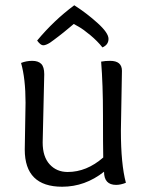

<svg xmlns="http://www.w3.org/2000/svg" viewBox="-20 -699 558 729"><path d="M262 -679Q309 -649 350.5 -611.5Q392 -574 392 -551.5Q392 -529 369 -519Q350 -543 323 -565.5Q296 -588 278 -598L260 -608Q254 -603 241.5 -592.5Q229 -582 221.5 -576Q214 -570 203 -561.5Q192 -553 184.5 -547.5Q177 -542 170 -537Q154 -527 144 -527Q134 -527 121 -545Q185 -622 262 -679ZM443 -430 439 -203Q439 -76 458 -5Q438 3 421 3Q375 3 375 -47Q303 10 216 10Q74 10 74 -131L77 -309Q77 -400 60 -460Q80 -468 102.5 -468Q125 -468 136.5 -456.5Q148 -445 148 -417L142 -158Q142 -104 168.5 -75Q195 -46 237 -46Q309 -46 372 -101Q371 -144 371 -261Q371 -378 364 -465Q380 -468 398 -468Q443 -468 443 -430Z"/></svg>

Font: Overlock
Style: Regular
Weight: 400
Designer: Dario Muhafara
Foundry: Dario Manuel Muhafara
Version: Version 1.001